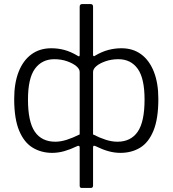

<svg xmlns="http://www.w3.org/2000/svg" viewBox="-20 -762 852 947"><path d="M383 165Q373 165 373 154V-34Q373 -48 358 -40Q327 -25 297 -16.5Q267 -8 237 -8Q184 -8 141.5 -33.5Q99 -59 74.5 -117.5Q50 -176 50 -274Q50 -352 72 -408Q94 -464 135 -494Q176 -524 233 -524Q267 -524 298 -515.5Q329 -507 361 -488Q373 -479 373 -491V-729Q373 -742 386 -742H427Q439 -742 439 -729V-491Q439 -486 442.5 -485Q446 -484 450 -488Q482 -507 514 -515.5Q546 -524 579 -524Q636 -524 676.5 -494Q717 -464 739 -408Q761 -352 761 -274Q761 -176 737 -117.5Q713 -59 671 -33.5Q629 -8 574 -8Q544 -8 514 -16.5Q484 -25 454 -40Q446 -44 442.5 -43Q439 -42 439 -34V153Q439 165 428 165ZM253 -63Q279 -63 309 -72.5Q339 -82 373 -99V-407Q373 -422 356 -436Q339 -450 310.5 -460Q282 -470 248 -470Q187 -470 152.5 -423Q118 -376 118 -271Q118 -161 152 -112Q186 -63 253 -63ZM559 -63Q625 -63 659 -112Q693 -161 693 -271Q693 -376 659 -423Q625 -470 564 -470Q530 -470 501 -460Q472 -450 455.5 -436Q439 -422 439 -407V-99Q472 -82 502 -72.5Q532 -63 559 -63Z"/></svg>

Font: Libre Franklin Light
Style: Regular
Weight: 300
Designer: Pablo Impallari, Rodrigo Fuenzalida, Nhung Nguyen
Foundry: Impallari Type
Version: Version 3.000